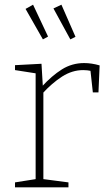

<svg xmlns="http://www.w3.org/2000/svg" viewBox="-20 -799 460 819"><path d="M44 0V-21L139 -36L132 -27V-495L140 -485L44 -500V-521L157 -527L163 -426L158 -429Q201 -476 244 -503Q287 -530 339 -530Q371 -530 405 -520L400 -405H376L365 -506L371 -496Q362 -498 353 -499Q344 -500 335 -500Q288 -500 245 -472.5Q202 -445 160 -399L165 -413V-27L157 -36L272 -21V0ZM163 -631 185 -643 121 -779 89 -761ZM280 -631 302 -642 242 -779 208 -763Z"/></svg>

Font: Bitter Thin ExtraLight
Style: Regular
Weight: 250
Version: Version 2.002